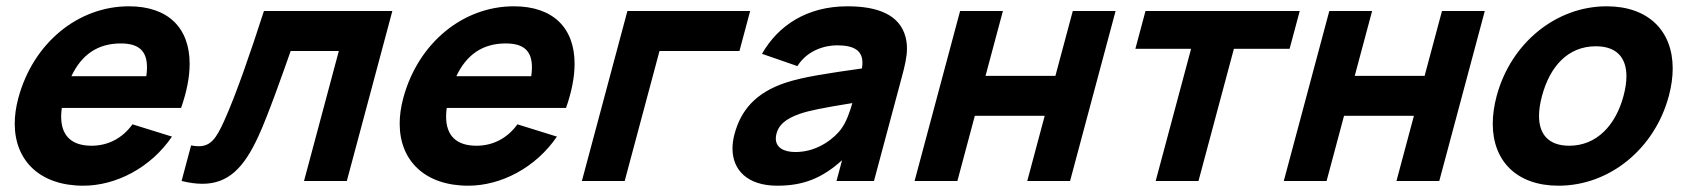

<svg xmlns="http://www.w3.org/2000/svg" viewBox="-20 -575 5362 610"><path d="M176.3 -232H555.3C573.6 -284 582.5 -331.1 582.5 -372.3C582.5 -486.4 514.3 -555 389.4 -555C229.4 -555 85.6 -440 38.1 -263C30.5 -234.5 26.8 -207.4 26.8 -182.1C26.8 -63.8 107.8 15 244.6 15C348.6 15 458.9 -42 526.4 -141L400.9 -180C369.1 -136 323.7 -112 270.7 -112C206.4 -112 174.3 -144.8 174.3 -204.5C174.3 -213.1 175 -222.3 176.3 -232ZM363.7 -437C420.1 -437 447 -414 447 -361.1C447 -352.6 446.3 -343.2 444.9 -333H206.9C239.2 -401.5 290.7 -437 363.7 -437Z M556.9 0C581 5.9 602.9 8.9 622.9 8.9C704 8.9 754.4 -40.2 800.9 -142C831.9 -209 878.8 -343 903.5 -413H1056.5L945.9 0H1081.9L1226.5 -540H818.5C777.5 -413 730.8 -276 691.8 -190C667 -135.3 649.5 -110.4 611.2 -110.4C604 -110.4 596 -111.3 587.1 -113Z M1399.3 -232H1778.3C1796.6 -284 1805.5 -331.1 1805.5 -372.3C1805.5 -486.4 1737.3 -555 1612.4 -555C1452.4 -555 1308.6 -440 1261.1 -263C1253.5 -234.5 1249.8 -207.4 1249.8 -182.1C1249.8 -63.8 1330.8 15 1467.6 15C1571.6 15 1681.9 -42 1749.4 -141L1623.9 -180C1592.1 -136 1546.7 -112 1493.7 -112C1429.4 -112 1397.3 -144.8 1397.3 -204.5C1397.3 -213.1 1398 -222.3 1399.3 -232ZM1586.7 -437C1643.1 -437 1670 -414 1670 -361.1C1670 -352.6 1669.3 -343.2 1667.9 -333H1429.9C1462.2 -401.5 1513.7 -437 1586.7 -437Z M1828.7 0H1964.7L2075.3 -413H2329.3L2363.3 -540H1973.3Z M2857.1 -457C2838.4 -529 2767.4 -555 2672.4 -555C2542.4 -555 2451.8 -493 2400.9 -404L2513.5 -365C2543.6 -414 2599.1 -431 2639.1 -431C2695.1 -431 2720 -413.4 2720 -375.2C2720 -369.8 2719.5 -363.8 2718.4 -357.5C2612.9 -342.5 2532.3 -331 2475.3 -312C2379.7 -280 2333.7 -224 2313.6 -149C2309.3 -133.2 2307.2 -117.9 2307.2 -103.3C2307.2 -35.3 2354 15 2449.6 15C2532.6 15 2592.1 -9 2655.3 -66L2637.7 0H2756.7L2845.1 -330C2854.3 -364.3 2861.5 -393.2 2861.5 -421.2C2861.5 -433.2 2860.2 -445 2857.1 -457ZM2651.6 -164C2634.4 -141 2582.3 -92 2507.3 -92C2467.5 -92 2444.8 -107.8 2444.8 -135.1C2444.8 -140 2445.6 -145.3 2447.1 -151C2454.3 -178 2475.4 -197 2519.7 -213C2553.8 -224.5 2592.8 -232 2688 -247.5C2680.5 -221.5 2669.4 -187.5 2651.6 -164Z M2885.7 0H3021.7L3077.1 -207H3299.1L3243.7 0H3379.7L3524.3 -540H3388.3L3333.1 -334H3111.1L3166.3 -540H3030.3Z M3651.7 0H3787.7L3900.2 -420H4077.2L4109.3 -540H3619.3L3587.2 -420H3764.2Z M4058.7 0H4194.7L4250.1 -207H4472.1L4416.7 0H4552.7L4697.3 -540H4561.3L4506.1 -334H4284.1L4339.3 -540H4203.3Z M4931.6 15C5093.6 15 5237 -102 5282 -270C5290.3 -301 5294.3 -330.4 5294.3 -357.6C5294.3 -476.8 5217.1 -555 5084.4 -555C4924.4 -555 4780.3 -439 4735 -270C4726.6 -238.7 4722.6 -209.2 4722.6 -181.8C4722.6 -63 4799.1 15 4931.6 15ZM4965.7 -112C4901.1 -112 4869.6 -147.2 4869.6 -206.7C4869.6 -225.5 4872.8 -246.7 4879 -270C4904.2 -364 4961.3 -428 5050.3 -428C5115.8 -428 5147.3 -392.1 5147.3 -332.7C5147.3 -314 5144.2 -293 5138 -270C5113.1 -177 5052.7 -112 4965.7 -112Z"/></svg>

Font: Manrope
Style: ExtraBoldItalic
Weight: 800
Italic angle: -15°
Designer: Mikhail Sharanda
Foundry: Mikhail Sharanda
Version: Version 4.502;hotconv 1.0.109;makeotfexe 2.5.65596